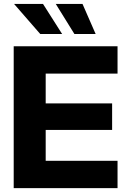

<svg xmlns="http://www.w3.org/2000/svg" viewBox="-20 -965 654 985"><path d="M50.3 0H583V-140.1H214.4V-298.3H555.2V-434.6H214.4V-587.4H583V-727.5H50.3ZM361.8 -790.5H470.7L403.3 -944.8H266.1ZM186.5 -790.5H298.8L200.7 -944.8H52.2Z"/></svg>

Font: Raveo Display
Style: Bold
Weight: 700
Designer: Jakub Foglar, Rasmus Andersson (Inter)
Foundry: Jakubfoglar.com
Version: Version 1.100;Glyphs 3.2.3 (3260)